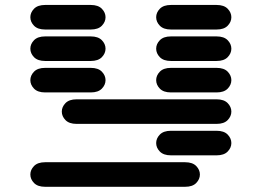

<svg xmlns="http://www.w3.org/2000/svg" viewBox="-20 -631 1040 763"><path d="M159.2 111.3Q129.9 111.3 115.2 96.2Q100.6 81.1 100.6 62.5Q100.6 43.9 115.2 28.8Q129.9 13.7 159.2 13.7H715.8Q745.1 13.7 759.8 28.8Q774.4 43.9 774.4 62.5Q774.4 81.1 759.8 96.2Q745.1 111.3 715.8 111.3ZM659.2 -13.7Q629.9 -13.7 615.2 -28.8Q600.6 -43.9 600.6 -62.5Q600.6 -81.1 615.2 -96.2Q629.9 -111.3 659.2 -111.3H840.8Q870.1 -111.3 884.8 -96.2Q899.4 -81.1 899.4 -62.5Q899.4 -43.9 884.8 -28.8Q870.1 -13.7 840.8 -13.7ZM284.2 -138.7Q254.9 -138.7 240.2 -153.8Q225.6 -168.9 225.6 -187.5Q225.6 -206.1 240.2 -221.2Q254.9 -236.3 284.2 -236.3H840.8Q870.1 -236.3 884.8 -221.2Q899.4 -206.1 899.4 -187.5Q899.4 -168.9 884.8 -153.8Q870.1 -138.7 840.8 -138.7ZM159.2 -263.7Q129.9 -263.7 115.2 -278.8Q100.6 -293.9 100.6 -312.5Q100.6 -331.1 115.2 -346.2Q129.9 -361.3 159.2 -361.3H340.8Q370.1 -361.3 384.8 -346.2Q399.4 -331.1 399.4 -312.5Q399.4 -293.9 384.8 -278.8Q370.1 -263.7 340.8 -263.7ZM659.2 -263.7Q629.9 -263.7 615.2 -278.8Q600.6 -293.9 600.6 -312.5Q600.6 -331.1 615.2 -346.2Q629.9 -361.3 659.2 -361.3H840.8Q870.1 -361.3 884.8 -346.2Q899.4 -331.1 899.4 -312.5Q899.4 -293.9 884.8 -278.8Q870.1 -263.7 840.8 -263.7ZM159.2 -388.7Q129.9 -388.7 115.2 -403.8Q100.6 -418.9 100.6 -437.5Q100.6 -456.1 115.2 -471.2Q129.9 -486.3 159.2 -486.3H340.8Q370.1 -486.3 384.8 -471.2Q399.4 -456.1 399.4 -437.5Q399.4 -418.9 384.8 -403.8Q370.1 -388.7 340.8 -388.7ZM659.2 -388.7Q629.9 -388.7 615.2 -403.8Q600.6 -418.9 600.6 -437.5Q600.6 -456.1 615.2 -471.2Q629.9 -486.3 659.2 -486.3H840.8Q870.1 -486.3 884.8 -471.2Q899.4 -456.1 899.4 -437.5Q899.4 -418.9 884.8 -403.8Q870.1 -388.7 840.8 -388.7ZM159.2 -513.7Q129.9 -513.7 115.2 -528.8Q100.6 -543.9 100.6 -562.5Q100.6 -581.1 115.2 -596.2Q129.9 -611.3 159.2 -611.3H340.8Q370.1 -611.3 384.8 -596.2Q399.4 -581.1 399.4 -562.5Q399.4 -543.9 384.8 -528.8Q370.1 -513.7 340.8 -513.7ZM659.2 -513.7Q629.9 -513.7 615.2 -528.8Q600.6 -543.9 600.6 -562.5Q600.6 -581.1 615.2 -596.2Q629.9 -611.3 659.2 -611.3H840.8Q870.1 -611.3 884.8 -596.2Q899.4 -581.1 899.4 -562.5Q899.4 -543.9 884.8 -528.8Q870.1 -513.7 840.8 -513.7Z"/></svg>

Font: Sixtyfour Normal
Style: Regular
Weight: 400
Monospace: yes
Designer: Jens Kutilek
Foundry: Jens Kutilek
Version: Version 2.000